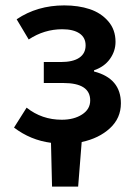

<svg xmlns="http://www.w3.org/2000/svg" viewBox="-20 -523 506 715"><path d="M173.8 171.9 169.9 8.8Q93.8 -1 32.2 -47.9L79.1 -122.1Q135.7 -77.1 210 -77.1Q255.4 -77.1 285.6 -96.7Q315.9 -116.2 315.9 -148.9Q315.9 -213.9 215.8 -213.9H143.1V-292H206.1Q252 -292 275.4 -308.1Q298.8 -324.2 298.8 -354Q298.8 -383.3 275.9 -398.7Q252.9 -414.1 211.9 -414.1Q144.5 -414.1 86.9 -376L42 -451.2Q118.7 -502.9 219.2 -502.9Q272 -502.9 314 -489Q356 -475.1 383.1 -443.8Q410.2 -412.6 410.2 -367.2Q410.2 -332.5 389.4 -303.5Q368.7 -274.4 330.1 -261.2V-256.8Q430.2 -231 430.2 -138.2Q430.2 -83 389.4 -45.4Q348.6 -7.8 284.2 5.9L271 171.9Z"/></svg>

Font: Toshiba Sans Medium
Style: Regular
Weight: 500
Designer: Paul D. Hunt
Foundry: Toshiba Corporation
Version: Version 2.020;PS 2.0;hotconv 1.0.86;makeotf.lib2.5.63406